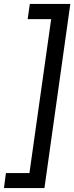

<svg xmlns="http://www.w3.org/2000/svg" viewBox="-25 -836 376 972"><path d="M200 116H-5L5 40H124L234 -739H115L126 -816H331Z"/></svg>

Font: Fira Sans
Style: Italic
Weight: 400
Italic angle: -8°
Designer: bBox Type GmbH & Carrois Corporate GbR & Edenspiekermann AG
Foundry: bBox Type GmbH & Carrois Corporate GbR & Edenspiekermann AG
Version: Version 4.301